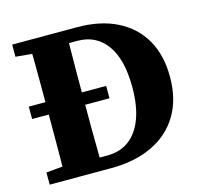

<svg xmlns="http://www.w3.org/2000/svg" viewBox="-97 -763 915 870"><g transform="rotate(-15 360.0 -328.5)"><path d="M395 -308H32V-366H395ZM32 0V-57L172 -70H189V0ZM108 0Q109 -51 109.5 -101.5Q110 -152 110 -204.5Q110 -257 110 -310V-350Q110 -402 110 -453Q110 -504 109.5 -555.5Q109 -607 108 -657H283Q283 -608 282 -556.5Q281 -505 281 -453.5Q281 -402 281 -350V-311Q281 -258 281 -206Q281 -154 282 -103Q283 -52 283 0ZM202 0V-60H319Q379 -60 421 -91.5Q463 -123 485.5 -183Q508 -243 508 -330Q508 -461 458.5 -529Q409 -597 322 -597H202V-657H337Q445 -657 523 -618Q601 -579 643 -506.5Q685 -434 685 -331Q685 -226 640.5 -152Q596 -78 514 -39Q432 0 320 0ZM32 -600V-657H189V-587H172Z"/></g></svg>

Font: Source Serif 4 18pt
Style: Bold
Weight: 700
Designer: Frank Grießhammer
Foundry: Adobe Systems Incorporated
Version: Version 4.004;hotconv 1.0.116;makeotfexe 2.5.65601